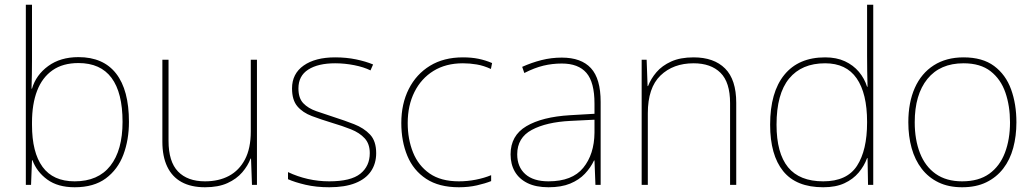

<svg xmlns="http://www.w3.org/2000/svg" viewBox="-20 -780 4368 810"><path d="M115 -525Q115 -501 114.5 -466Q114 -431 113 -406H115Q132 -464 183.5 -501.5Q235 -539 311 -539Q416 -539 470 -469.5Q524 -400 524 -266Q524 -190 500.5 -127.5Q477 -65 426.5 -27.5Q376 10 295 10Q224 10 179.5 -22.5Q135 -55 117 -104H115L111 0H89V-760H115ZM311 -514Q245 -514 201.5 -483.5Q158 -453 136.5 -397Q115 -341 115 -263V-253Q115 -137 159.5 -76Q204 -15 295 -15Q394 -15 445.5 -80.5Q497 -146 497 -266Q497 -389 450.5 -451.5Q404 -514 311 -514Z M1064 -528V0H1043L1039 -111H1037Q1026 -81 1002 -53Q978 -25 939.5 -7.5Q901 10 845 10Q786 10 746 -12Q706 -34 685.5 -77Q665 -120 665 -182V-528H691V-186Q691 -98 731 -56.5Q771 -15 845 -15Q903 -15 946 -38Q989 -61 1013.5 -107.5Q1038 -154 1038 -226V-528Z M1567 -134Q1567 -90 1545 -57.5Q1523 -25 1479 -7.5Q1435 10 1369 10Q1314 10 1269 -0.5Q1224 -11 1195 -24V-54Q1235 -35 1279 -25Q1323 -15 1369 -15Q1460 -15 1500 -47Q1540 -79 1540 -134Q1540 -173 1518.5 -196.5Q1497 -220 1460.5 -234.5Q1424 -249 1380 -262Q1334 -276 1295.5 -290.5Q1257 -305 1234.5 -331.5Q1212 -358 1212 -407Q1212 -469 1261 -503.5Q1310 -538 1394 -538Q1441 -538 1482 -529.5Q1523 -521 1554 -508L1543 -483Q1515 -497 1474.5 -505Q1434 -513 1394 -513Q1322 -513 1280.5 -486.5Q1239 -460 1239 -407Q1239 -366 1259.5 -344.5Q1280 -323 1314.5 -311Q1349 -299 1389 -286Q1433 -272 1474 -256Q1515 -240 1541 -212.5Q1567 -185 1567 -134Z M1916 10Q1832 10 1778 -25.5Q1724 -61 1698.5 -122.5Q1673 -184 1673 -261Q1673 -342 1704.5 -404.5Q1736 -467 1794 -502.5Q1852 -538 1933 -538Q1969 -538 1998.5 -532Q2028 -526 2056 -514L2051 -489Q2021 -503 1991.5 -508Q1962 -513 1933 -513Q1861 -513 1809 -481Q1757 -449 1728.5 -392Q1700 -335 1700 -261Q1700 -193 1722.5 -137Q1745 -81 1792.5 -48Q1840 -15 1916 -15Q1952 -15 1987.5 -22Q2023 -29 2052 -41V-16Q2027 -6 1992 2Q1957 10 1916 10Z M2350 -537Q2432 -537 2473 -492.5Q2514 -448 2514 -350V0H2492L2488 -103H2486Q2472 -73 2447.5 -47Q2423 -21 2385.5 -5.5Q2348 10 2294 10Q2241 10 2205.5 -7.5Q2170 -25 2152 -56Q2134 -87 2134 -129Q2134 -208 2200.5 -247.5Q2267 -287 2385 -294L2488 -300V-343Q2488 -433 2454 -472.5Q2420 -512 2350 -512Q2310 -512 2272.5 -503Q2235 -494 2192 -472L2183 -498Q2223 -516 2264.5 -526.5Q2306 -537 2350 -537ZM2387 -270Q2285 -265 2223.5 -232Q2162 -199 2162 -129Q2162 -76 2196 -45.5Q2230 -15 2294 -15Q2394 -15 2440.5 -72Q2487 -129 2488 -220V-275Z M2906 -538Q2992 -538 3039 -491Q3086 -444 3086 -346V0H3060V-345Q3060 -433 3019.5 -473Q2979 -513 2906 -513Q2820 -513 2766.5 -461.5Q2713 -410 2713 -302V0H2687V-528H2708L2712 -417H2714Q2726 -448 2749.5 -475.5Q2773 -503 2811.5 -520.5Q2850 -538 2906 -538Z M3453 10Q3339 10 3284 -58Q3229 -126 3229 -254Q3229 -391 3289 -464.5Q3349 -538 3461 -538Q3509 -538 3544.5 -521.5Q3580 -505 3603.5 -477Q3627 -449 3638 -414H3640Q3639 -448 3638.5 -480Q3638 -512 3638 -543V-760H3664V0H3642L3640 -113H3638Q3626 -80 3602.5 -52Q3579 -24 3542.5 -7Q3506 10 3453 10ZM3453 -15Q3553 -15 3595.5 -80.5Q3638 -146 3638 -263V-266Q3638 -386 3594 -449.5Q3550 -513 3461 -513Q3362 -513 3309 -448.5Q3256 -384 3256 -254Q3256 -134 3304.5 -74.5Q3353 -15 3453 -15Z M4268 -264Q4268 -206 4254.5 -156Q4241 -106 4212.5 -69Q4184 -32 4141 -11Q4098 10 4039 10Q3982 10 3939.5 -10.5Q3897 -31 3868.5 -68Q3840 -105 3826 -155Q3812 -205 3812 -264Q3812 -348 3839.5 -409.5Q3867 -471 3919.5 -504.5Q3972 -538 4045 -538Q4125 -538 4174 -501.5Q4223 -465 4245.5 -403Q4268 -341 4268 -264ZM3839 -264Q3839 -191 3861 -134.5Q3883 -78 3927.5 -46.5Q3972 -15 4039 -15Q4109 -15 4153.5 -47Q4198 -79 4219.5 -135.5Q4241 -192 4241 -264Q4241 -333 4221.5 -389.5Q4202 -446 4159 -479.5Q4116 -513 4045 -513Q3946 -513 3892.5 -447Q3839 -381 3839 -264Z"/></svg>

Font: Noto Sans Hebrew Thin
Style: Regular
Weight: 250
Designer: Monotype Design Team
Foundry: Monotype Imaging Inc.
Version: Version 2.003